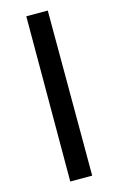

<svg xmlns="http://www.w3.org/2000/svg" viewBox="-132 -844 607 985"><g transform="rotate(-15 171.5 -351.5)"><path d="M114.5 -790H228.5L229.5 87H113Z"/></g></svg>

Font: Hepta Slab SemiBold
Style: Regular
Weight: 600
Designer: Michael LaGattuta
Foundry: Michael LaGattuta
Version: Version 1.102